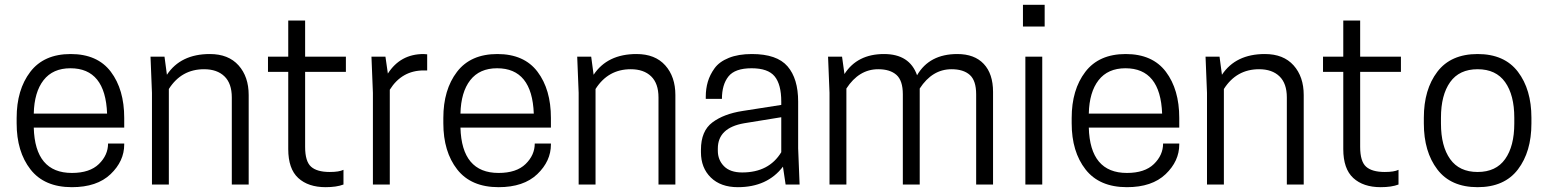

<svg xmlns="http://www.w3.org/2000/svg" viewBox="-20 -765 6418 796"><path d="M495 -236H120Q125 -48 278 -48Q352 -48 390 -85Q428 -122 428 -170H495V-166Q495 -97 438.5 -43Q382 11 278 11Q164 11 106.5 -62.5Q49 -136 49 -254V-276Q49 -393 105.5 -467Q162 -541 273 -541Q384 -541 439.5 -467.5Q495 -394 495 -276ZM272 -482Q199 -482 160.5 -432.5Q122 -383 120 -294H424Q417 -482 272 -482Z M1011 0H941V-361Q941 -419 910.5 -448.5Q880 -478 826 -478Q732 -478 680 -396V0H610V-380L604 -530H662L672 -455Q729 -541 850 -541Q927 -541 969 -494Q1011 -447 1011 -371Z M1245 -530H1414V-467H1245V-156Q1245 -96 1269.5 -74Q1294 -52 1347 -52Q1386 -52 1404 -61V0Q1375 11 1330 11Q1258 11 1216.5 -27Q1175 -65 1175 -147V-467H1091V-530H1175V-680H1245Z M1736 -541Q1739 -541 1742.5 -540.5Q1746 -540 1748 -540H1751V-473H1737Q1646 -473 1596 -393V0H1526V-380L1520 -530H1578L1588 -460Q1640 -541 1736 -541Z M2264 -236H1889Q1894 -48 2047 -48Q2121 -48 2159 -85Q2197 -122 2197 -170H2264V-166Q2264 -97 2207.5 -43Q2151 11 2047 11Q1933 11 1875.5 -62.5Q1818 -136 1818 -254V-276Q1818 -393 1874.5 -467Q1931 -541 2042 -541Q2153 -541 2208.5 -467.5Q2264 -394 2264 -276ZM2041 -482Q1968 -482 1929.5 -432.5Q1891 -383 1889 -294H2193Q2186 -482 2041 -482Z M2780 0H2710V-361Q2710 -419 2679.5 -448.5Q2649 -478 2595 -478Q2501 -478 2449 -396V0H2379V-380L2373 -530H2431L2441 -455Q2498 -541 2619 -541Q2696 -541 2738 -494Q2780 -447 2780 -371Z M3237 0 3226 -74Q3161 11 3039 11Q2968 11 2927 -29Q2886 -69 2886 -134V-144Q2886 -222 2933.5 -257.5Q2981 -293 3059 -305L3219 -330V-344Q3219 -415 3191.5 -448.5Q3164 -482 3096 -482Q3027 -482 3000 -448Q2973 -414 2973 -355H2906V-364Q2906 -397 2914.5 -426Q2923 -455 2942.5 -482Q2962 -509 3001.5 -525Q3041 -541 3097 -541Q3201 -541 3245 -490Q3289 -439 3289 -344V-150L3295 0ZM3057 -50Q3168 -50 3219 -134V-279L3065 -254Q2956 -235 2956 -149V-140Q2956 -102 2981.5 -76Q3007 -50 3057 -50Z M4097 0H4027V-374Q4027 -431 4000.5 -454.5Q3974 -478 3925 -478Q3845 -478 3793 -398V0H3723V-374Q3723 -431 3696.5 -454.5Q3670 -478 3621 -478Q3541 -478 3489 -398V0H3419V-380L3413 -530H3471L3481 -458Q3534 -541 3645 -541Q3751 -541 3782 -453Q3833 -541 3949 -541Q4020 -541 4058.5 -500Q4097 -459 4097 -384Z M4231 0V-530H4301V0ZM4311 -745V-655H4221V-745Z M4869 -236H4494Q4499 -48 4652 -48Q4726 -48 4764 -85Q4802 -122 4802 -170H4869V-166Q4869 -97 4812.5 -43Q4756 11 4652 11Q4538 11 4480.5 -62.5Q4423 -136 4423 -254V-276Q4423 -393 4479.5 -467Q4536 -541 4647 -541Q4758 -541 4813.5 -467.5Q4869 -394 4869 -276ZM4646 -482Q4573 -482 4534.5 -432.5Q4496 -383 4494 -294H4798Q4791 -482 4646 -482Z M5385 0H5315V-361Q5315 -419 5284.5 -448.5Q5254 -478 5200 -478Q5106 -478 5054 -396V0H4984V-380L4978 -530H5036L5046 -455Q5103 -541 5224 -541Q5301 -541 5343 -494Q5385 -447 5385 -371Z M5619 -530H5788V-467H5619V-156Q5619 -96 5643.5 -74Q5668 -52 5721 -52Q5760 -52 5778 -61V0Q5749 11 5704 11Q5632 11 5590.5 -27Q5549 -65 5549 -147V-467H5465V-530H5549V-680H5619Z M5883 -253V-277Q5883 -394 5939 -467.5Q5995 -541 6106 -541Q6217 -541 6273 -467.5Q6329 -394 6329 -277V-253Q6329 -136 6273 -62.5Q6217 11 6106 11Q5995 11 5939 -62.5Q5883 -136 5883 -253ZM6258 -253V-277Q6258 -371 6220 -424.5Q6182 -478 6106 -478Q6030 -478 5992 -424.5Q5954 -371 5954 -277V-253Q5954 -159 5992 -105.5Q6030 -52 6106 -52Q6182 -52 6220 -105.5Q6258 -159 6258 -253Z"/></svg>

Font: Cooper Hewitt
Style: Book
Weight: 705
Designer: Village Type and Design LLC
Foundry: Cooper Hewitt Smithsonian Design Museum
Version: 1.000; ttfautohint (v1.8.1)